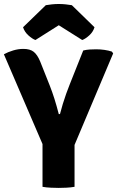

<svg xmlns="http://www.w3.org/2000/svg" viewBox="-22 -936 588 962"><path d="M191 -306H351.5V0Q331.5 3.5 309.8 4.5Q288 5.5 272 5.5Q257.5 5.5 233.8 4.5Q210 3.5 191 0ZM395 -683Q411.5 -687 428 -688Q444.5 -689 460 -689Q480.5 -689 501.5 -686Q522.5 -683 538.5 -677.5L545 -668.5L343.5 -191H201L-2.5 -664Q18 -675.5 43.8 -683.2Q69.5 -691 95 -691Q129 -691 147.2 -676.2Q165.5 -661.5 179.5 -627.5L227 -508Q239.5 -476.5 250.8 -440.8Q262 -405 272.5 -364.5H278.5Q285 -390 292.8 -415.5Q300.5 -441 309.5 -466Q318.5 -491 327.5 -513.5ZM338 -910 451.5 -799.5Q444.5 -776 425 -758.5Q405.5 -741 390 -735.5L272.5 -809.5L155.5 -735.5Q140 -741 120.5 -758.5Q101 -776 93.5 -799.5L207.5 -910Q221 -912.5 238 -914.2Q255 -916 272.5 -916Q290 -916 307 -914.2Q324 -912.5 338 -910Z"/></svg>

Font: Signika Light
Style: Bold
Weight: 700
Version: Version 2.003;gftools[0.9.32]